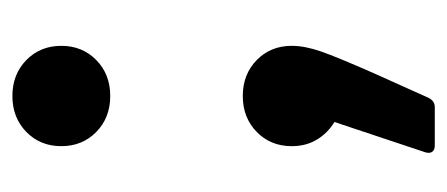

<svg xmlns="http://www.w3.org/2000/svg" viewBox="-226 -334 722 310"><g transform="rotate(-90 135.0 -179.0)"><path d="M54 -441Q54 -475 77 -497.5Q100 -520 135 -520Q170 -520 193 -497.5Q216 -475 216 -441Q216 -407 193 -384.5Q170 -362 135 -362Q100 -362 77 -384.5Q54 -407 54 -441ZM55 162Q48 162 45 158Q42 154 44 147L93 0Q75 -11 64.5 -28.5Q54 -46 54 -69Q54 -103 77 -125.5Q100 -148 135 -148Q170 -148 193 -125.5Q216 -103 216 -69Q216 -48 207 -22Q198 4 172 63L132 152Q127 162 117 162Z"/></g></svg>

Font: LINE Seed Sans TH App
Style: Bold
Weight: 700
Designer: Dalton Maag Ltd | Thai characters by Cadson Demak Co.,Ltd.
Foundry: Dalton Maag Ltd
Version: Version 1.003